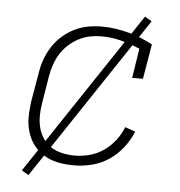

<svg xmlns="http://www.w3.org/2000/svg" viewBox="-49 -638 698 745"><g transform="rotate(5 300.0 -265.0)"><path d="M261 8Q238 8 215.5 5Q193 2 172.5 -5.5Q152 -13 134.5 -25.5Q117 -38 104 -55Q91 -72 83 -92.5Q75 -113 72 -135Q69 -157 70.5 -180Q72 -203 75 -226L94 -336Q98 -363 107 -389Q116 -415 131.5 -439.5Q147 -464 169 -483.5Q191 -503 216.5 -515.5Q242 -528 269 -533Q296 -538 324 -538Q351 -538 377 -534Q403 -530 427.5 -523.5Q452 -517 475.5 -507.5Q499 -498 522 -486L499 -350H457L475 -465Q440 -480 402.5 -490Q365 -500 325 -500Q302 -500 279.5 -495.5Q257 -491 236 -480Q215 -469 197 -452.5Q179 -436 166.5 -416Q154 -396 146.5 -374Q139 -352 135 -329L117 -219Q113 -195 113 -170.5Q113 -146 119 -124Q125 -102 138 -83Q151 -64 170.5 -52Q190 -40 213.5 -35Q237 -30 261 -30Q289 -30 318 -37.5Q347 -45 372.5 -62.5Q398 -80 417 -104.5Q436 -129 447 -157L487 -143Q473 -109 450 -79.5Q427 -50 396 -29.5Q365 -9 330 -0.5Q295 8 261 8ZM89 61 62 45 486 -591 513 -575Z"/></g></svg>

Font: Iosevka Curly Slab XLtEx
Style: Italic
Weight: 200
Width: 7
Italic angle: -9°
Monospace: yes
Designer: Belleve Invis
Foundry: Belleve Invis
Version: Version 11.1.0; ttfautohint (v1.8.3)